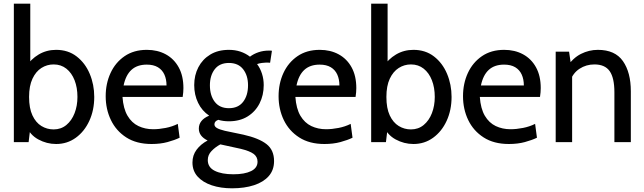

<svg xmlns="http://www.w3.org/2000/svg" viewBox="-20 -770 3488 1040"><path d="M284 10Q233 10 187.5 -14.8Q142 -39.5 123 -87.5L147.5 -104.5L135 0H55V-750H144V-394L121 -408Q147 -449.5 189.5 -474.8Q232 -500 284 -500Q349 -500 395.2 -464.2Q441.5 -428.5 466 -370.2Q490.5 -312 490.5 -245Q490.5 -173.5 464 -115.8Q437.5 -58 390.8 -24Q344 10 284 10ZM270.5 -69Q310.5 -69 339.5 -93Q368.5 -117 384 -157Q399.5 -197 399.5 -245Q399.5 -295.5 384 -335.2Q368.5 -375 339.5 -398Q310.5 -421 270.5 -421Q234.5 -421 204.2 -401.8Q174 -382.5 155.8 -343.5Q137.5 -304.5 137.5 -245Q137.5 -183.5 155.8 -144.8Q174 -106 204.2 -87.5Q234.5 -69 270.5 -69Z M801 10Q719.5 10 664.2 -25.5Q609 -61 580.8 -119.8Q552.5 -178.5 552.5 -249Q552.5 -317.5 578.8 -374.5Q605 -431.5 655 -465.8Q705 -500 775.5 -500Q833 -500 877.8 -475.8Q922.5 -451.5 948 -405.2Q973.5 -359 973.5 -293Q973.5 -282.5 972.5 -270Q971.5 -257.5 969.5 -245H643.5Q648 -181.5 670.8 -143Q693.5 -104.5 729.8 -87.2Q766 -70 809.5 -70Q841.5 -70 877.2 -77Q913 -84 943 -99L953 -24Q926 -11 887.5 -0.5Q849 10 801 10ZM649.5 -307H882Q882 -340.5 870.5 -366Q859 -391.5 835.2 -405.8Q811.5 -420 775 -420Q723 -420 692 -391.5Q661 -363 649.5 -307Z M1237 250Q1175.5 250 1127 233.8Q1078.5 217.5 1050.5 186.5Q1022.5 155.5 1022.5 110.5Q1022.5 71 1044.8 41Q1067 11 1104.5 -9Q1081 -20.5 1069 -36.5Q1057 -52.5 1057 -73.5Q1057 -96.5 1071 -114.2Q1085 -132 1113 -143.5Q1074 -169.5 1053 -213Q1032 -256.5 1032 -309Q1032 -362.5 1054.5 -405.8Q1077 -449 1119 -474.5Q1161 -500 1220 -500Q1253.5 -500 1282 -490.5Q1310.5 -481 1334 -463Q1354.5 -478.5 1380.5 -487.2Q1406.5 -496 1436.5 -496Q1442 -496 1446 -495.8Q1450 -495.5 1453 -495L1443 -430Q1438.5 -430.5 1433.2 -430.8Q1428 -431 1421.5 -431Q1414 -431 1399.8 -429.2Q1385.5 -427.5 1372.5 -423Q1390 -399.5 1399.2 -370.2Q1408.5 -341 1408.5 -309Q1408.5 -254.5 1386 -210Q1363.5 -165.5 1321.2 -139.2Q1279 -113 1220 -113Q1204.5 -113 1190 -115Q1175.5 -117 1162.5 -121Q1141.5 -113.5 1141.5 -96.5Q1141.5 -84.5 1155.2 -76.5Q1169 -68.5 1198 -61.5L1298.5 -40.5Q1382.5 -21.5 1423.5 10.5Q1464.5 42.5 1464.5 102.5Q1464.5 151 1435.8 183.8Q1407 216.5 1355.8 233.2Q1304.5 250 1237 250ZM1244 174Q1305 174 1340 156.8Q1375 139.5 1375 106Q1375 79 1353.2 63.2Q1331.5 47.5 1283.5 36L1173.5 12Q1146.5 26.5 1126 47.8Q1105.5 69 1105.5 97Q1105.5 136.5 1143.2 155.2Q1181 174 1244 174ZM1220 -184Q1270.5 -184 1297 -218.5Q1323.5 -253 1323.5 -308Q1323.5 -361 1297 -395Q1270.5 -429 1220 -429Q1169.5 -429 1143.2 -395Q1117 -361 1117 -308Q1117 -253 1143.2 -218.5Q1169.5 -184 1220 -184Z M1737.5 10Q1656 10 1600.8 -25.5Q1545.5 -61 1517.2 -119.8Q1489 -178.5 1489 -249Q1489 -317.5 1515.2 -374.5Q1541.5 -431.5 1591.5 -465.8Q1641.5 -500 1712 -500Q1769.5 -500 1814.2 -475.8Q1859 -451.5 1884.5 -405.2Q1910 -359 1910 -293Q1910 -282.5 1909 -270Q1908 -257.5 1906 -245H1580Q1584.5 -181.5 1607.2 -143Q1630 -104.5 1666.2 -87.2Q1702.5 -70 1746 -70Q1778 -70 1813.8 -77Q1849.5 -84 1879.5 -99L1889.5 -24Q1862.5 -11 1824 -0.5Q1785.5 10 1737.5 10ZM1586 -307H1818.5Q1818.5 -340.5 1807 -366Q1795.5 -391.5 1771.8 -405.8Q1748 -420 1711.5 -420Q1659.5 -420 1628.5 -391.5Q1597.5 -363 1586 -307Z M2219.5 10Q2168.5 10 2123 -14.8Q2077.5 -39.5 2058.5 -87.5L2083 -104.5L2070.5 0H1990.5V-750H2079.5V-394L2056.5 -408Q2082.5 -449.5 2125 -474.8Q2167.5 -500 2219.5 -500Q2284.5 -500 2330.8 -464.2Q2377 -428.5 2401.5 -370.2Q2426 -312 2426 -245Q2426 -173.5 2399.5 -115.8Q2373 -58 2326.2 -24Q2279.5 10 2219.5 10ZM2206 -69Q2246 -69 2275 -93Q2304 -117 2319.5 -157Q2335 -197 2335 -245Q2335 -295.5 2319.5 -335.2Q2304 -375 2275 -398Q2246 -421 2206 -421Q2170 -421 2139.8 -401.8Q2109.5 -382.5 2091.2 -343.5Q2073 -304.5 2073 -245Q2073 -183.5 2091.2 -144.8Q2109.5 -106 2139.8 -87.5Q2170 -69 2206 -69Z M2736.5 10Q2655 10 2599.8 -25.5Q2544.5 -61 2516.2 -119.8Q2488 -178.5 2488 -249Q2488 -317.5 2514.2 -374.5Q2540.5 -431.5 2590.5 -465.8Q2640.5 -500 2711 -500Q2768.5 -500 2813.2 -475.8Q2858 -451.5 2883.5 -405.2Q2909 -359 2909 -293Q2909 -282.5 2908 -270Q2907 -257.5 2905 -245H2579Q2583.5 -181.5 2606.2 -143Q2629 -104.5 2665.2 -87.2Q2701.5 -70 2745 -70Q2777 -70 2812.8 -77Q2848.5 -84 2878.5 -99L2888.5 -24Q2861.5 -11 2823 -0.5Q2784.5 10 2736.5 10ZM2585 -307H2817.5Q2817.5 -340.5 2806 -366Q2794.5 -391.5 2770.8 -405.8Q2747 -420 2710.5 -420Q2658.5 -420 2627.5 -391.5Q2596.5 -363 2585 -307Z M2990 0V-490H3062.5L3075.5 -400.5L3050 -406Q3083 -456 3126.8 -478Q3170.5 -500 3218.5 -500Q3311.5 -500 3354.2 -439Q3397 -378 3397 -275.5V0H3308V-270Q3308 -348 3282.5 -384.5Q3257 -421 3199.5 -421Q3155 -421 3119 -397.5Q3083 -374 3067.5 -328.5L3079 -383.5V0Z"/></svg>

Font: Cabin
Style: Regular
Weight: 400
Width: 4
Designer: Pablo Impallari
Foundry: Pablo Impallari. http://www.impallari.com Igino Marini. http://www.ikern.com
Version: Version 3.001